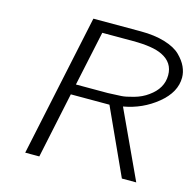

<svg xmlns="http://www.w3.org/2000/svg" viewBox="-102 -801 926 907"><g transform="rotate(15 361.0 -347.5)"><path d="M98.1 0 245.1 -693.8 246.1 -694.8H478Q544.9 -694.8 595.5 -679.4Q646 -664.1 672.1 -638.4Q698.2 -612.8 710.2 -586.4Q722.2 -560.1 722.2 -534.2Q722.2 -462.4 651.1 -404.3Q580.1 -346.2 487.8 -330.1L641.1 0H570.8L423.8 -321.8H234.9L167 0ZM246.1 -373H401.9Q447.8 -375 467.8 -376Q487.8 -377 526.9 -387.9Q565.9 -398.9 594.2 -419.9Q655.8 -463.4 655.8 -527.8Q655.8 -589.8 597.2 -618.2Q551.3 -641.1 453.1 -641.1H303.2Z"/></g></svg>

Font: CMU Bright
Style: Oblique
Weight: 500
Italic angle: -12°
Version: Version 0.7.0